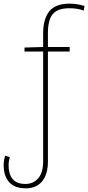

<svg xmlns="http://www.w3.org/2000/svg" viewBox="-23 -785 482 1050"><path d="M118 245Q57 245 27 211Q-3 177 -3 119Q-3 102 -0.5 89Q2 76 5 66L31 75Q29 81 26.5 92Q24 103 24 120Q24 167 46 194Q68 221 116 221Q159 221 186 190Q213 159 213 97V-503H111V-525L213 -528V-603Q213 -681 246.5 -723Q280 -765 357 -765Q382 -765 401 -761.5Q420 -758 439 -753L435 -727Q417 -734 396.5 -737Q376 -740 357 -740Q293 -740 266 -708.5Q239 -677 239 -603V-528H358V-503H239V98Q239 168 207.5 206.5Q176 245 118 245Z"/></svg>

Font: Noto Sans Thin
Style: Regular
Weight: 100
Designer: Monotype Design Team
Foundry: Monotype Imaging Inc.
Version: Version 2.007